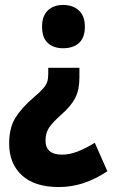

<svg xmlns="http://www.w3.org/2000/svg" viewBox="-20 -577 456 776"><path d="M301 -264Q301 -215 284.5 -182Q268 -149 228 -114Q192 -82 178 -60.5Q164 -39 164 -9Q164 48 231 48Q261 48 293.5 35.5Q326 23 363 0L414 115Q368 146 319 162.5Q270 179 218 179Q120 179 68.5 131.5Q17 84 17 4Q17 -60 42 -100.5Q67 -141 116 -183Q142 -205 154.5 -219.5Q167 -234 171 -247Q175 -260 175 -278V-303H301ZM323 -469Q323 -425 299.5 -403.5Q276 -382 235 -382Q196 -382 173 -403.5Q150 -425 150 -469Q150 -513 173.5 -535Q197 -557 235 -557Q274 -557 298.5 -535Q323 -513 323 -469Z"/></svg>

Font: Noto Sans Condensed ExtraBold
Style: Regular
Weight: 800
Width: 3
Designer: Monotype Design Team
Foundry: Monotype Imaging Inc.
Version: Version 2.013; ttfautohint (v1.8.4.7-5d5b)